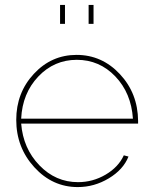

<svg xmlns="http://www.w3.org/2000/svg" viewBox="-20 -750 616 780"><path d="M224 -653V-730H244V-653ZM340 -653V-730H360V-653ZM296 10Q193 10 119.5 -70.5Q46 -151 46 -263Q46 -373 117.5 -450Q189 -527 291 -527Q394 -527 467 -449Q540 -371 541 -259V-248H66Q74 -147 140 -78.5Q206 -10 297 -10Q357 -10 409 -40.5Q461 -71 483 -119L502 -114Q481 -61 422 -25.5Q363 10 296 10ZM66 -268H520Q513 -372 448.5 -439.5Q384 -507 292 -507Q200 -507 135.5 -439Q71 -371 66 -268Z"/></svg>

Font: Raleway-v4020 Thin
Style: Regular
Weight: 250
Designer: Matt McInerney, Pablo Impallari, Rodrigo Fuenzalida
Foundry: Matt McInerney, Pablo Impallari, Rodrigo Fuenzalida
Version: Version 4.020;PS 004.020;hotconv 1.0.88;makeotf.lib2.5.64775